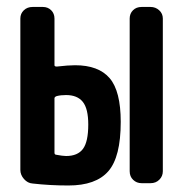

<svg xmlns="http://www.w3.org/2000/svg" viewBox="-20 -540 540 566"><path d="M397.5 0Q382.8 0 372.6 -9.8Q362.3 -19.5 362.3 -35.2V-485.4Q362.3 -500 372.1 -509.8Q381.8 -519.5 397.5 -519.5H423.8Q438.5 -519.5 449.2 -509.8Q460 -500 460 -485.4V-35.2Q460 -20.5 449.7 -10.3Q439.5 0 423.8 0ZM174.8 -80.1Q209 -80.1 224.6 -101.1Q240.2 -122.1 240.2 -172.9Q240.2 -219.7 224.1 -239.7Q208 -259.8 174.8 -259.8Q159.2 -259.8 147.5 -256.8Q141.6 -254.9 140.6 -251V-89.8Q140.6 -85 144.5 -84Q165 -80.1 174.8 -80.1ZM201.2 -347.7Q270.5 -347.7 303.2 -309.6Q335.9 -271.5 335.9 -180.7Q335.9 -77.1 299.3 -35.2Q262.7 6.8 181.6 6.8Q127 6.8 76.2 1Q61.5 0 50.8 -12.2Q40 -24.4 40 -39.1V-485.4Q40 -500 50.3 -509.8Q60.5 -519.5 76.2 -519.5H106.4Q121.1 -519.5 130.9 -509.8Q140.6 -500 140.6 -485.4V-347.7Q140.6 -343.8 147.5 -343.8Q181.6 -347.7 201.2 -347.7Z"/></svg>

Font: Rounded-L Mgen+ 1m medium
Style: Regular
Weight: 500
Designer: [Source Han Sans]
Ryoko NISHIZUKA  (kana & ideographs); Paul D. Hunt (Latin, Greek & Cyrillic); Wenlong ZHANG  (bopomofo
Version: Version 1.059.20150602